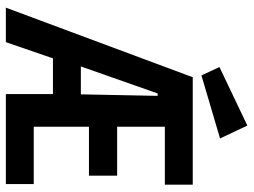

<svg xmlns="http://www.w3.org/2000/svg" viewBox="-122 -722 845 640"><g transform="rotate(90 300.0 -402.5)"><path d="M6 0 238 -623H596V-530H403V-371H566V-277H403V-93H594V0H294V-157H175L121 0ZM202 -250H295L300 -506H292ZM232 -652 204 -712 399 -805 442 -714Z"/></g></svg>

Font: Inconsolata Expanded Bold
Style: Regular
Weight: 700
Width: 7
Monospace: yes
Designer: Raph Levien, Cyreal, Brenton Simpson
Foundry: Raph Levien, Cyreal, Google
Version: Version 3.001; ttfautohint (v1.8.2.53-6de2)